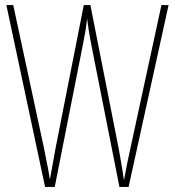

<svg xmlns="http://www.w3.org/2000/svg" viewBox="-20 -734 687 754"><path d="M642 -714H614L492 -151C483 -111 475 -72 467 -26C459 -77 455 -103 446 -151L335 -714H309L198 -151C195 -134 184 -75 176 -29C173 -48 166 -89 153 -151L32 -714H5L157 0H195L306 -561C313 -597 317 -616 322 -661C328 -616 331 -597 338 -561L449 0H485Z"/></svg>

Font: Noto Sans Ethiopic ExtraCondensed Thin
Style: Regular
Weight: 100
Width: 2
Designer: Monotype Design Team
Foundry: Monotype Imaging Inc.
Version: Version 2.102